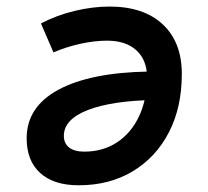

<svg xmlns="http://www.w3.org/2000/svg" viewBox="-20 -547 626 577"><path d="M301.8 -424.8Q264.2 -424.8 221.9 -415.5Q179.7 -406.2 140.6 -389.6L103 -476.6Q150.9 -501.5 205.1 -514.4Q259.3 -527.3 309.1 -527.3Q411.6 -527.3 469 -473.9Q526.4 -420.4 526.4 -324.7Q526.4 -224.1 487.5 -149.2Q448.7 -74.2 378.9 -32.2Q309.1 9.8 216.3 9.8Q141.6 9.8 100.8 -27.1Q60.1 -64 60.1 -131.3Q60.1 -226.1 156 -277.6Q252 -329.1 427.2 -332L447.3 -246.6Q317.4 -244.6 244.6 -216.6Q171.9 -188.5 171.9 -138.7Q171.9 -116.2 187.7 -103.8Q203.6 -91.3 232.9 -91.3Q289.6 -91.3 332 -119.4Q374.5 -147.5 398.2 -198.2Q421.9 -249 421.9 -315.9Q421.4 -367.2 389.6 -396Q357.9 -424.8 301.8 -424.8Z"/></svg>

Font: Cascadia Mono Medium
Style: Italic
Weight: 500
Italic angle: -10°
Monospace: yes
Designer: Aaron Bell
Foundry: Saja Typeworks
Version: Version 2407.024